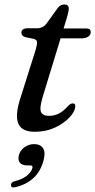

<svg xmlns="http://www.w3.org/2000/svg" viewBox="-20 -577 424 856"><path d="M131 -403.5 92.5 -411.5Q75.5 -416.5 75.5 -431.5Q75.5 -451 104 -451H147.5Q169.5 -451 186 -470L238.5 -543Q250.5 -557 267.5 -557Q286.5 -557 286.5 -538.5Q286.5 -527 279.5 -502.5L263.5 -450H366Q384.5 -450 384.5 -434Q384.5 -421 373 -413.5Q361.5 -406 342 -406H250L170.5 -145.5Q155 -94 163 -77.2Q171 -60.5 198.5 -60.5Q221.5 -60.5 241.8 -70.5Q262 -80.5 284 -105Q295 -116 303.5 -116Q317.5 -116 315.5 -101Q314 -79.5 289.5 -53.2Q265 -27 225 -8.2Q185 10.5 135.5 10.5Q77.5 10.5 62.2 -25Q47 -60.5 67.5 -128.5L139 -355Q146.5 -380.5 144.8 -390.5Q143 -400.5 131 -403.5ZM101.5 160.5Q77 160.5 68 147.5Q59 134.5 64 115.5Q70 93 89.5 79.2Q109 65.5 132 65.5Q159 65.5 171.5 83.2Q184 101 174 138.5Q149.5 233 49 257.5Q29 262 29 248Q29 234.5 47 230.5Q82 221.5 101.2 205Q120.5 188.5 124.5 172Q127.5 160.5 115 160.5Z"/></svg>

Font: Fraunces 9pt
Style: Italic
Weight: 400
Italic angle: -16°
Version: Version 1.000;[b76b70a41]